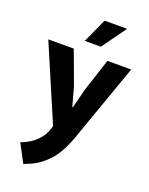

<svg xmlns="http://www.w3.org/2000/svg" viewBox="-175 -789 890 1147"><g transform="rotate(20 270.0 -215.0)"><path d="M7 -480H169L248 -266L280 -149H284L314 -268L383 -480H534L361 9Q347 50 328 89Q309 128 281.5 162Q254 196 215 224Q176 252 121 270L60 155Q119 134 157.5 95Q196 56 209 5L211 -3ZM317 -546H215L285 -700H428Z"/></g></svg>

Font: Mukta Mahee ExtraBold
Style: Regular
Weight: 800
Designer: Shuchita Grover, Noopur Datye, Girish Dalvi, Yashodeep Gholap
Foundry: Ek Type
Version: Version 2.538;PS 1.000;hotconv 16.6.51;makeotf.lib2.5.65220;